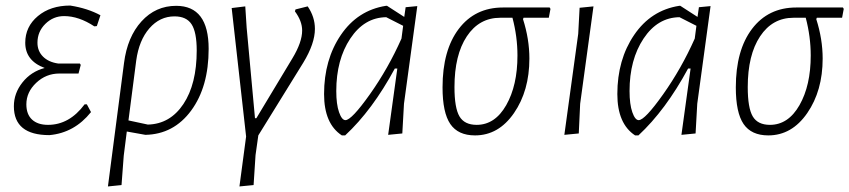

<svg xmlns="http://www.w3.org/2000/svg" viewBox="-20 -482 3061 692"><path d="M158 5Q30 5 30 -99Q30 -146 61 -185Q92 -224 141 -237Q71 -263 71 -328Q71 -386 116.5 -424Q162 -462 233 -462Q296 -452 342 -427L329 -388L320 -387Q264 -424 211 -424Q172 -424 143.5 -396Q115 -368 115 -328Q115 -298 135 -278Q155 -258 190 -253H268L271 -248L263 -217H194Q146 -217 110.5 -183.5Q75 -150 75 -106Q75 -70 95.5 -51Q116 -32 153 -32Q230 -32 285 -106H293L308 -78Q248 -3 158 5Z M369 190 427 -255Q439 -349 490 -405Q541 -461 615 -461Q732 -461 732 -306Q732 -169 669 -83.5Q606 2 504 4L437 -8L426 79L418 185ZM471 -264 443 -48 513 -33Q593 -35 641 -107Q689 -179 689 -300Q689 -366 670.5 -394.5Q652 -423 609 -423Q556 -423 518.5 -380Q481 -337 471 -264Z M1089 -459Q1115 -421 1115 -378Q1115 -325 1073 -256L911 6L901 77L894 185L843 190L867 10L815 -453L864 -459L869 -382L899 -56H904L1034 -272Q1069 -330 1069 -372Q1069 -406 1043 -441L1045 -448Z M1212 6Q1148 -36 1148 -143Q1148 -267 1208.5 -356Q1269 -445 1371 -461H1375L1437 -421L1442 -456L1484 -460L1436 -108L1430 -1L1379 4L1412 -235H1403Q1322 -85 1224 6ZM1192 -154Q1192 -106 1202 -77.5Q1212 -49 1225 -49Q1247 -49 1313 -142Q1379 -235 1427 -343L1433 -389L1372 -420Q1293 -419 1242.5 -343Q1192 -267 1192 -154Z M1692 6Q1631 6 1603 -35Q1575 -76 1575 -167Q1575 -301 1633.5 -378Q1692 -455 1793 -455H1961L1964 -450L1958 -418H1867L1865 -413Q1888 -341 1888 -271Q1888 -155 1832.5 -74.5Q1777 6 1692 6ZM1698 -32Q1764 -32 1804.5 -103Q1845 -174 1845 -282Q1845 -350 1827 -418H1783Q1707 -418 1662.5 -351Q1618 -284 1618 -168Q1618 -93 1636 -62.5Q1654 -32 1698 -32Z M2119 -459 2071 -108 2066 -1 2014 4 2064 -360 2069 -454Z M2269 6Q2205 -36 2205 -143Q2205 -267 2265.5 -356Q2326 -445 2428 -461H2432L2494 -421L2499 -456L2541 -460L2493 -108L2487 -1L2436 4L2469 -235H2460Q2379 -85 2281 6ZM2249 -154Q2249 -106 2259 -77.5Q2269 -49 2282 -49Q2304 -49 2370 -142Q2436 -235 2484 -343L2490 -389L2429 -420Q2350 -419 2299.5 -343Q2249 -267 2249 -154Z M2749 6Q2688 6 2660 -35Q2632 -76 2632 -167Q2632 -301 2690.5 -378Q2749 -455 2850 -455H3018L3021 -450L3015 -418H2924L2922 -413Q2945 -341 2945 -271Q2945 -155 2889.5 -74.5Q2834 6 2749 6ZM2755 -32Q2821 -32 2861.5 -103Q2902 -174 2902 -282Q2902 -350 2884 -418H2840Q2764 -418 2719.5 -351Q2675 -284 2675 -168Q2675 -93 2693 -62.5Q2711 -32 2755 -32Z"/></svg>

Font: Alegreya Sans Light
Style: Italic
Weight: 300
Italic angle: -7°
Designer: Juan Pablo del Peral
Foundry: Huerta Tipografica
Version: Version 2.007